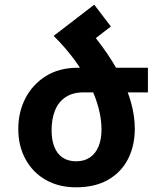

<svg xmlns="http://www.w3.org/2000/svg" viewBox="-20 -790 673 819"><path d="M337 -396Q290 -396 259.5 -375.5Q229 -355 214.5 -318.5Q200 -282 200 -234Q200 -193 212 -163Q224 -133 247.5 -117.5Q271 -102 305 -102Q339 -102 363 -118Q387 -134 400 -164.5Q413 -195 413 -238Q413 -280 401 -327Q389 -374 364.5 -425Q340 -476 301.5 -529.5Q263 -583 209 -637L314 -715Q371 -653 416 -591.5Q461 -530 492 -470Q523 -410 539 -352.5Q555 -295 555 -241Q555 -168 526 -111.5Q497 -55 441 -23Q385 9 304 9Q231 9 175.5 -22.5Q120 -54 89 -110.5Q58 -167 58 -240Q58 -311 88 -370Q118 -429 175 -465Q232 -501 312 -501H611V-396ZM209 -637 382 -770 453 -677 292 -553Z"/></svg>

Font: Noto Sans Armenian
Style: Regular
Weight: 400
Designer: Monotype Design Team
Foundry: Monotype Imaging Inc.
Version: Version 2.007